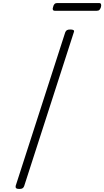

<svg xmlns="http://www.w3.org/2000/svg" viewBox="-20 -1229 686 1263"><path d="M107 14Q92 14 86.5 9Q81 4 83 -6L409 -1016Q413 -1026 420 -1030.5Q427 -1035 443 -1035Q458 -1035 464 -1030.5Q470 -1026 465 -1015L139 -5Q136 4 129 9Q122 14 107 14ZM342 -1158Q331 -1158 328 -1164.5Q325 -1171 329 -1182Q332 -1196 338.5 -1202.5Q345 -1209 356 -1209H630Q642 -1209 644.5 -1202Q647 -1195 644 -1182Q640 -1170 634 -1164Q628 -1158 616 -1158Z"/></svg>

Font: Playwrite CO ExtraLight
Style: Regular
Weight: 250
Version: Version 1.002